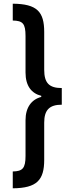

<svg xmlns="http://www.w3.org/2000/svg" viewBox="-20 -852 394 1038"><path d="M314 -286V-376C246 -376 219 -403 219 -475V-679C219 -788 181 -831 49 -832V-741C103 -740 118 -725 118 -657V-460C118 -388 150 -347 203 -334V-328C150 -314 118 -271 118 -202V-9C118 58 102 74 49 75V166C180 165 219 121 219 12V-189C219 -257 247 -286 314 -286Z"/></svg>

Font: Noto Sans Gurmukhi UI ExtraCondensed SemiBold
Style: Regular
Weight: 600
Width: 2
Designer: Jelle Bosma - Monotype Design Team
Foundry: Monotype Imaging Inc.
Version: Version 2.004